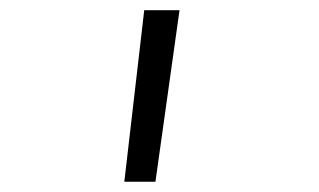

<svg xmlns="http://www.w3.org/2000/svg" viewBox="-20 -144 626 377"><path d="M224.1 212.9 263.2 -124H332.5L285.2 212.9Z"/></svg>

Font: Cascadia Code NF Light
Style: Regular
Weight: 300
Monospace: yes
Designer: Aaron Bell
Foundry: Saja Typeworks
Version: Version 2404.023; ttfautohint (v1.8.4)